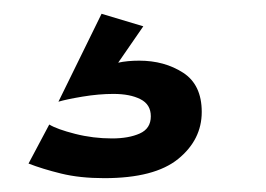

<svg xmlns="http://www.w3.org/2000/svg" viewBox="-20 -52 383 276"><path d="M21 183.1 50.8 127Q62 133.8 87.9 140.4Q113.8 147 141.1 147Q165 147 180.9 139.9Q196.8 132.8 196.8 115.2Q196.8 98.1 181.9 90.6Q167 83 143.1 83Q122.1 83 98.6 86.9Q75.2 90.8 64 94.2L126 -32.2L186 -14.2L149.9 38.1Q163.1 35.2 180.2 35.2Q216.3 35.2 243.2 52.5Q270 69.8 270 108.9Q270 148.9 236.1 176.5Q202.1 204.1 129.9 204.1Q94.7 204.1 67.9 197.5Q41 190.9 21 183.1Z"/></svg>

Font: Raleway ExtraBold
Style: Regular
Weight: 800
Designer: Matt McInerney, Pablo Impallari, Rodrigo Fuenzalida
Foundry: Matt McInerney, Pablo Impallari, Rodrigo Fuenzalida
Version: Version 3.000g; ttfautohint (v1.5) -l 8 -r 28 -G 28 -x 14 -D